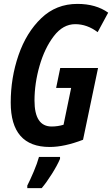

<svg xmlns="http://www.w3.org/2000/svg" viewBox="-20 -744 575 985"><path d="M406 -27 483 -395H289L268 -293H345L306 -104Q276 -95 245 -95Q157 -95 157 -228Q157 -316 183 -406.5Q209 -497 256 -558.5Q303 -620 366 -620Q427 -620 481 -579L535 -679Q472 -724 377 -724Q268 -724 191.5 -650.5Q115 -577 75 -461Q35 -345 35 -218Q35 10 235 10Q310 10 406 -27ZM194 221Q218 193 246 148.5Q274 104 288 71V61H180Q171 94 152.5 137.5Q134 181 120 208V221Z"/></svg>

Font: Noto Sans Display Condensed
Style: Bold Italic
Weight: 700
Width: 3
Designer: Monotype Design team
Foundry: Monotype Imaging Inc.
Version: 1.000